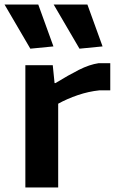

<svg xmlns="http://www.w3.org/2000/svg" viewBox="-41 -828 519 848"><path d="M93 -613 -21 -808H128L195 -623ZM310 -613 196 -808H345L412 -623ZM71 -540H192L200 -461H204Q261 -496 307.5 -519.5Q354 -543 395 -549H446V-429H398Q350 -424 303 -408Q256 -392 216 -370V0H71Z"/></svg>

Font: Encode Sans Wide
Style: SemiBold
Weight: 600
Designer: Pablo Impallari, Andres Torresi
Foundry: Pablo Impallari, Andres Torresi
Version: Version 1.000; ttfautohint (v1.00) -l 8 -r 50 -G 200 -x 14 -